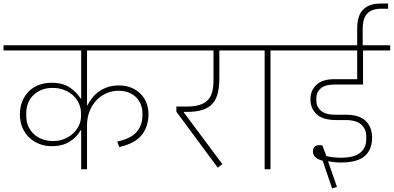

<svg xmlns="http://www.w3.org/2000/svg" viewBox="-40 -953 2217 1081"><path d="M417 -219H413Q394 -182 353 -156Q312 -130 251 -130Q213 -130 180.5 -143Q148 -156 124 -179Q100 -202 86 -235Q72 -268 72 -309Q72 -348 85 -381Q98 -414 121 -437.5Q144 -461 177 -474Q210 -487 249 -487Q314 -487 353.5 -460Q393 -433 413 -399H417V-669H-20V-698H877V-669H450V-361H453Q464 -383 480 -403Q496 -423 518 -438.5Q540 -454 567.5 -463Q595 -472 630 -472Q669 -472 700 -459Q731 -446 752.5 -424Q774 -402 785 -372.5Q796 -343 796 -311Q796 -241 758 -193Q720 -145 631 -125L620 -156Q697 -172 729.5 -210.5Q762 -249 762 -303V-317Q762 -339 754 -361.5Q746 -384 729.5 -402Q713 -420 687.5 -431Q662 -442 626 -442Q591 -442 559 -428Q527 -414 503 -388.5Q479 -363 464.5 -327Q450 -291 450 -248V0H417ZM258 -159Q294 -159 323 -171Q352 -183 372.5 -202.5Q393 -222 404.5 -247Q416 -272 416 -298V-317Q416 -342 405.5 -367.5Q395 -393 374.5 -413Q354 -433 324 -445.5Q294 -458 256 -458Q221 -458 194 -447Q167 -436 147.5 -417Q128 -398 118 -372.5Q108 -347 108 -319V-298Q108 -269 118.5 -244Q129 -219 148.5 -200Q168 -181 196 -170Q224 -159 258 -159Z M953 -324V-353H1009Q1053 -353 1082.5 -362Q1112 -371 1129.5 -389Q1147 -407 1154.5 -435Q1162 -463 1162 -502V-669H855V-698H1332V-669H1195V-514Q1195 -466 1186.5 -430Q1178 -394 1157 -370Q1136 -346 1100.5 -334.5Q1065 -323 1011 -323H995V-320L1212 -29L1186 -9Z M1450 -669H1292V-698H1641V-669H1483V0H1450Z M1787 -18 1777 -48Q1722 -62 1722 -100Q1722 -136 1760 -136Q1764 -136 1767 -135.5Q1770 -135 1775 -134L1798 -74Q1835 -65 1880 -65Q1953 -65 1987.5 -92.5Q2022 -120 2022 -168V-187Q2022 -226 1994 -251.5Q1966 -277 1906 -277H1854Q1779 -277 1743.5 -309Q1708 -341 1708 -394Q1708 -445 1742 -476Q1776 -507 1839 -507H1971V-669H1601V-698H1971V-792Q1971 -865 2004.5 -899Q2038 -933 2103 -933H2145V-904H2107Q2053 -904 2027.5 -876.5Q2002 -849 2002 -789V-698H2157V-669H2004V-477H1841Q1791 -477 1766 -455.5Q1741 -434 1741 -400V-387Q1741 -352 1767 -329.5Q1793 -307 1848 -307H1909Q1983 -307 2019 -272Q2055 -237 2055 -178Q2055 -110 2013 -74Q1971 -38 1880 -38Q1860 -38 1842 -40Q1824 -42 1808 -45L1807 -44L1814 -25L1857 99L1830 108Z"/></svg>

Font: IBM Plex Sans Devanagari ExtraLight
Style: Regular
Weight: 200
Designer: Mike Abbink, Paul van der Laan, Pieter van Rosmalen, Erin McLaughlin
Foundry: Bold Monday
Version: Version 1.1